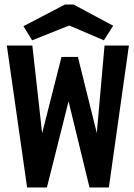

<svg xmlns="http://www.w3.org/2000/svg" viewBox="-20 -823 590 843"><path d="M99 0 10 -623H122L165 -238L250 -573H322L405 -239L439 -623H546L458 0H373L281 -378L186 0ZM121 -646 83 -708 265 -803H303L477 -710L436 -646L284 -711Z"/></svg>

Font: Inconsolata SemiExpanded ExtraBold
Style: Regular
Weight: 800
Width: 6
Monospace: yes
Designer: Raph Levien, Cyreal, Brenton Simpson
Foundry: Raph Levien, Cyreal, Google
Version: Version 3.001; ttfautohint (v1.8.2.53-6de2)